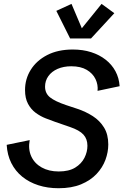

<svg xmlns="http://www.w3.org/2000/svg" viewBox="-20 -975 647 1007"><path d="M287.1 12.2Q229.5 12.2 181.2 -3.4Q132.8 -19 96.7 -48.3Q60.5 -77.6 39.3 -119.9Q18.1 -162.1 15.1 -215.3L135.7 -240.2Q127 -191.9 144 -154.8Q161.1 -117.7 198.7 -96.7Q236.3 -75.7 288.1 -75.7Q341.3 -75.7 374.3 -95.9Q407.2 -116.2 422.9 -147.2Q438.5 -178.2 438.5 -210.4Q438.5 -246.1 417.7 -269Q397 -292 346.7 -309.1L269 -335.9Q246.6 -343.8 219.2 -354.5Q191.9 -365.2 167.2 -383.3Q142.6 -401.4 127 -430.4Q111.3 -459.5 111.3 -502.9Q111.3 -561 141.4 -609.1Q171.4 -657.2 227.5 -686.3Q283.7 -715.3 361.8 -715.3Q414.6 -715.3 458 -701.4Q501.5 -687.5 533.9 -662.1Q566.4 -636.7 585.4 -601.6Q604.5 -566.4 607.4 -522.9L491.7 -498.5Q495.1 -530.3 481 -560.1Q466.8 -589.8 435.1 -608.6Q403.3 -627.4 354 -627.4Q313.5 -627.4 282.2 -613.8Q251 -600.1 233.6 -575.7Q216.3 -551.3 216.3 -520.5Q216.3 -485.4 242.4 -464.4Q268.6 -443.4 326.7 -423.8L385.7 -404.3Q429.7 -389.6 466.6 -366Q503.4 -342.3 525.6 -306.2Q547.9 -270 547.9 -217.3Q547.9 -177.2 533 -136.7Q518.1 -96.2 486.3 -62.5Q454.6 -28.8 405.3 -8.3Q356 12.2 287.1 12.2ZM512.7 -954.6 579.6 -905.8 457.5 -773.4H347.7L275.4 -918L355 -954.6L409.2 -826.7Z"/></svg>

Font: Schibsted Grotesk Medium
Style: Italic
Weight: 500
Italic angle: -12°
Designer: Bakken & Baeck AS, Henrik Kongsvoll
Foundry: Schibsted ASA
Version: Version 1.100;gftools[0.9.25]